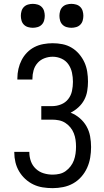

<svg xmlns="http://www.w3.org/2000/svg" viewBox="-20 -967 540 995"><path d="M253 8Q227 8 201.5 4Q176 0 153 -11Q130 -22 111 -39.5Q92 -57 79 -79Q66 -101 60 -126Q54 -151 54 -177V-180H132V-178Q132 -154 140 -131.5Q148 -109 165.5 -92.5Q183 -76 206 -69Q229 -62 253 -62Q271 -62 288.5 -66Q306 -70 320.5 -80.5Q335 -91 346 -105.5Q357 -120 363 -136.5Q369 -153 371.5 -171Q374 -189 374 -207Q374 -225 371.5 -242.5Q369 -260 362.5 -276.5Q356 -293 344.5 -307Q333 -321 318 -330.5Q303 -340 285.5 -343.5Q268 -347 250 -347H194V-417H250Q274 -417 296.5 -426Q319 -435 333.5 -453.5Q348 -472 353 -495.5Q358 -519 358 -543Q358 -567 353 -590.5Q348 -614 334.5 -633.5Q321 -653 299 -663Q277 -673 253 -673Q231 -673 210 -665Q189 -657 174.5 -640.5Q160 -624 154 -602.5Q148 -581 148 -559V-555H70V-561Q70 -586 75.5 -610Q81 -634 92 -655.5Q103 -677 120 -694.5Q137 -712 158.5 -723Q180 -734 204.5 -738.5Q229 -743 253 -743Q279 -743 304 -738Q329 -733 351 -720Q373 -707 390 -687Q407 -667 417.5 -644Q428 -621 432 -595.5Q436 -570 436 -544Q436 -520 432 -495.5Q428 -471 416.5 -449.5Q405 -428 386.5 -411Q368 -394 346 -383Q372 -373 393.5 -354.5Q415 -336 428.5 -312Q442 -288 447 -260.5Q452 -233 452 -205Q452 -178 447.5 -150.5Q443 -123 431.5 -97.5Q420 -72 401.5 -51Q383 -30 359 -16.5Q335 -3 307.5 2.5Q280 8 253 8ZM350 -823Q338 -823 325.5 -826.5Q313 -830 304 -839Q295 -848 291.5 -860.5Q288 -873 288 -885Q288 -897 291.5 -909.5Q295 -922 304 -931Q313 -940 325.5 -943.5Q338 -947 350 -947Q362 -947 374.5 -943.5Q387 -940 396 -931Q405 -922 408.5 -909.5Q412 -897 412 -885Q412 -873 408.5 -860.5Q405 -848 396 -839Q387 -830 374.5 -826.5Q362 -823 350 -823ZM150 -823Q138 -823 125.5 -826.5Q113 -830 104 -839Q95 -848 91.5 -860.5Q88 -873 88 -885Q88 -897 91.5 -909.5Q95 -922 104 -931Q113 -940 125.5 -943.5Q138 -947 150 -947Q162 -947 174.5 -943.5Q187 -940 196 -931Q205 -922 208.5 -909.5Q212 -897 212 -885Q212 -873 208.5 -860.5Q205 -848 196 -839Q187 -830 174.5 -826.5Q162 -823 150 -823Z"/></svg>

Font: Iosevka Fixed
Style: Regular
Weight: 400
Monospace: yes
Designer: Belleve Invis
Foundry: Belleve Invis
Version: Version 33.2.4